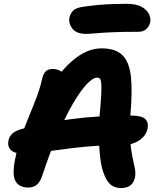

<svg xmlns="http://www.w3.org/2000/svg" viewBox="-20 -960 807 991"><path d="M604.4 10.6Q574.2 10.6 553.7 -5Q533.2 -20.6 518.4 -57Q504 -90.8 497.5 -144.2Q491 -197.6 490.7 -257Q490.4 -316.4 494.4 -368Q500.4 -431.6 502.4 -470Q504.4 -508.4 502.9 -527.3Q501.4 -546.2 496.4 -552.8Q491.4 -559.4 481.8 -559.4Q459.2 -559.4 426.3 -524.1Q393.4 -488.8 355 -422.4Q316.6 -356 276.7 -263.6Q236.8 -171.2 199.4 -57Q188 -22 170.3 -7Q152.6 8 127 8Q78.4 8 60.2 -24.8Q42 -57.6 57.6 -135.8Q70.2 -199 89.4 -253.9Q108.6 -308.8 129.6 -359.4Q150.6 -410 168.7 -457.7Q186.8 -505.4 197.4 -552.4Q203 -579.6 216.2 -591.9Q229.4 -604.2 251.8 -604.2Q271.8 -604.2 291.2 -594.3Q310.6 -584.4 322.8 -558.4L260 -538.6Q312.6 -617.4 375.6 -663.9Q438.6 -710.4 504.2 -710.4Q576.4 -710.4 612.1 -675Q647.8 -639.6 655.8 -563.5Q663.8 -487.4 653 -365Q646.6 -293.2 651 -241.8Q655.4 -190.4 662.8 -154.5Q670.2 -118.6 675.7 -92.4Q681.2 -66.2 676.6 -44.6Q671.2 -17.2 653.2 -3.3Q635.2 10.6 604.4 10.6ZM103.2 -166.8Q54.2 -166.8 35.9 -185.8Q17.6 -204.8 23.8 -235.6Q28 -256 43.9 -270.5Q59.8 -285 89.8 -293.6Q202 -325.4 342.5 -344.5Q483 -363.6 652.8 -363.6Q711.8 -363.6 729.8 -345.7Q747.8 -327.8 741.6 -296.8Q734.6 -259.6 698.7 -235.5Q662.8 -211.4 611 -211.4Q535.8 -211.4 471.6 -206.8Q407.4 -202.2 353.4 -195.7Q299.4 -189.2 254.1 -182.6Q208.8 -176 171.5 -171.4Q134.2 -166.8 103.2 -166.8ZM423.6 -785.2Q374.4 -785.2 353.4 -812.4Q332.4 -839.6 338.6 -870.2Q342 -887.8 356.5 -904.1Q371 -920.4 413.2 -925.6Q454.8 -931.6 489.6 -934.6Q524.4 -937.6 558.6 -939Q592.8 -940.4 632.2 -940.4Q684 -940.4 711.8 -924.4Q739.6 -908.4 749.3 -886.5Q759 -864.6 755.6 -846.4Q750.2 -823.2 734.7 -809.6Q719.2 -796 696 -796Q611 -796 557.7 -793.5Q504.4 -791 473.4 -788.1Q442.4 -785.2 423.6 -785.2Z"/></svg>

Font: Shantell Sans Light
Style: Italic
Weight: 300
Italic angle: -11°
Designer: Stephen Nixon, Anya Danilova, Shantell Martin
Foundry: Arrow Type
Version: Version 1.008;[ac192a2d6]